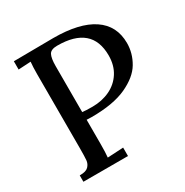

<svg xmlns="http://www.w3.org/2000/svg" viewBox="-162 -834 930 966"><g transform="rotate(-30 303.0 -351.0)"><path d="M215 -44 307 -49V0H48V-37H51Q85 -37 99 -51.5Q113 -66 115 -86Q117 -106 117 -158V-586Q117 -626 120 -656L48 -652V-700Q196 -702 278 -702Q429 -702 508 -649Q587 -596 587 -495Q587 -436 556 -383.5Q525 -331 449 -296Q373 -261 247 -261Q229 -261 218 -262V-121Q218 -71 215 -44ZM218 -574V-542V-307H215Q238 -304 276 -304Q332 -304 377.5 -325.5Q423 -347 449.5 -388.5Q476 -430 476 -487Q476 -659 276 -659Q239 -659 228.5 -639Q218 -619 218 -574Z"/></g></svg>

Font: Sumana
Style: Regular
Weight: 400
Designer: Cyreal, Alexei Vanyashin (Devanagari), Olga Karpushina (Latin)
Foundry: Cyreal
Version: Version 1.015;PS 001.015;hotconv 1.0.70;makeotf.lib2.5.58329